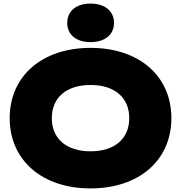

<svg xmlns="http://www.w3.org/2000/svg" viewBox="-20 -1034 1010 1071"><path d="M485 17C756 17 936 -140 936 -375C936 -610 756 -767 485 -767C215 -767 34 -610 34 -375C34 -140 215 17 485 17ZM485 -799C564 -799 616 -840 616 -906C616 -973 564 -1014 485 -1014C406 -1014 355 -973 355 -906C355 -840 406 -799 485 -799ZM485 -190C351 -190 269 -260 269 -375C269 -490 351 -560 485 -560C619 -560 701 -490 701 -375C701 -260 619 -190 485 -190Z"/></svg>

Font: Bounded ExtBd
Style: Regular
Weight: 800
Designer: Vlad Churkin
Version: Version 3.0